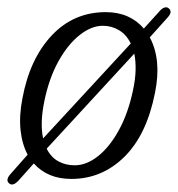

<svg xmlns="http://www.w3.org/2000/svg" viewBox="-26 -471 477 514"><path d="M-2 19.5Q-12 10.5 2.5 -5.5L48 -57Q33 -85 29 -123Q25 -161 34 -207.5Q53.5 -313 112.2 -375.8Q171 -438.5 257 -438.5Q290 -438.5 315.8 -427Q341.5 -415.5 359 -394.5L402 -442Q407.5 -448.5 414.5 -450.8Q421.5 -453 426.5 -448Q436 -439 423.5 -425L375 -371Q407 -311 389 -223Q367 -110.5 307 -51.2Q247 8 165 8Q101.5 8 64.5 -33.5L23.5 12.5Q8 29 -2 19.5ZM93 -201.5Q86.5 -170.5 85.8 -145.2Q85 -120 89.5 -100.5L324 -354.5Q312.5 -378.5 292.5 -390.2Q272.5 -402 249.5 -402Q218.5 -402 187 -377Q155.5 -352 130.5 -307Q105.5 -262 93 -201.5ZM174 -28.5Q205.5 -28.5 236.5 -53Q267.5 -77.5 292.2 -122.5Q317 -167.5 330 -229Q336.5 -259 337 -283.5Q337.5 -308 333.5 -327.5L99 -73Q110.5 -50 130 -39.2Q149.5 -28.5 174 -28.5Z"/></svg>

Font: Fraunces 144pt S100 Light
Style: Italic
Weight: 300
Italic angle: -16°
Version: Version 1.000; ttfautohint (v1.8.3)